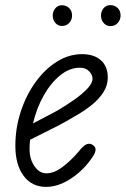

<svg xmlns="http://www.w3.org/2000/svg" viewBox="-20 -721 491 750"><path d="M160 9Q104 9 72 -34.5Q40 -78 40 -151Q40 -221 61.2 -285.5Q82.5 -350 119 -400.5Q155.5 -451 202.2 -480.2Q249 -509.5 300.5 -509.5Q347.5 -509.5 374.2 -485.5Q401 -461.5 401 -418.5Q401 -387 384 -360.8Q367 -334.5 341 -313.2Q315 -292 287.2 -275.5Q259.5 -259 237.5 -246.5Q208 -230 166.8 -209.8Q125.5 -189.5 97.5 -175Q96.5 -166 96 -156.8Q95.5 -147.5 95.5 -138Q95.5 -100 114.5 -72Q133.5 -44 161.5 -44Q191 -44 223.8 -68.5Q256.5 -93 287 -128.5Q306.5 -154 319.8 -158Q333 -162 342.5 -154.5Q349.5 -150 352.2 -143.2Q355 -136.5 350.8 -124.8Q346.5 -113 331.5 -93.5Q298 -49 251.8 -20Q205.5 9 160 9ZM109 -239Q130.5 -250.5 156 -263.5Q181.5 -276.5 204 -289Q239.5 -310 271 -332.2Q302.5 -354.5 322 -375.5Q341.5 -396.5 341.5 -414Q341.5 -428 328.5 -442.2Q315.5 -456.5 292 -456.5Q251.5 -456.5 214.8 -426.5Q178 -396.5 150.2 -347Q122.5 -297.5 109 -239ZM411.5 -619Q395.5 -619 385 -631Q374.5 -643 374.5 -660.5Q374.5 -676.5 384.5 -688.8Q394.5 -701 411.5 -701Q428 -701 439.5 -690Q451 -679 451 -660.5Q451 -643.5 439.8 -631.2Q428.5 -619 411.5 -619ZM222 -619.5Q206.5 -619.5 196.2 -631.5Q186 -643.5 186 -660.5Q186 -676.5 196 -688.5Q206 -700.5 222 -700.5Q238.5 -700.5 250 -689.5Q261.5 -678.5 261.5 -660.5Q261.5 -643.5 250.5 -631.5Q239.5 -619.5 222 -619.5Z"/></svg>

Font: Edu VIC WA NT Hand
Style: Regular
Weight: 400
Designer: Tina and Corey Anderson, Eben Sorkin, Mirko Velimirovic
Foundry: Google for Education
Version: Version 1.000